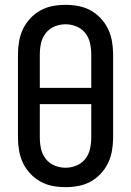

<svg xmlns="http://www.w3.org/2000/svg" viewBox="-20 -763 540 791"><path d="M250 8Q223 8 196.5 3Q170 -2 146.5 -15Q123 -28 104.5 -48Q86 -68 74.5 -92Q63 -116 58.5 -143Q54 -170 54 -196V-539Q54 -565 58.5 -592Q63 -619 74.5 -643Q86 -667 104.5 -687Q123 -707 146.5 -720Q170 -733 196.5 -738Q223 -743 250 -743Q277 -743 303.5 -738Q330 -733 353.5 -720Q377 -707 395.5 -687Q414 -667 425.5 -643Q437 -619 441.5 -592Q446 -565 446 -539V-196Q446 -170 441.5 -143Q437 -116 425.5 -92Q414 -68 395.5 -48Q377 -28 353.5 -15Q330 -2 303.5 3Q277 8 250 8ZM144 -401H356V-539Q356 -562 351 -585Q346 -608 331.5 -626.5Q317 -645 295 -654Q273 -663 250 -663Q227 -663 205 -654Q183 -645 168.5 -626.5Q154 -608 149 -585Q144 -562 144 -539ZM250 -72Q273 -72 295 -81Q317 -90 331.5 -108.5Q346 -127 351 -150Q356 -173 356 -196V-334H144V-196Q144 -173 149 -150Q154 -127 168.5 -108.5Q183 -90 205 -81Q227 -72 250 -72Z"/></svg>

Font: Iosevka Term Medium
Style: Regular
Weight: 500
Monospace: yes
Designer: Belleve Invis
Foundry: Belleve Invis
Version: Version 26.3.1